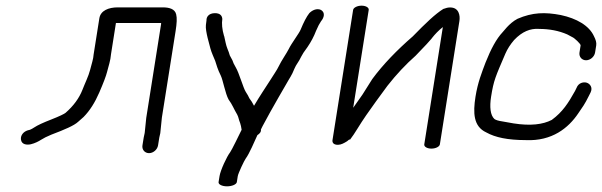

<svg xmlns="http://www.w3.org/2000/svg" viewBox="-20 -509 2124 677"><path d="M537.3 3.5 541.7 -24C542.3 -27.9 543.3 -32.5 544.8 -37.9L545.1 -38.8L550.8 -94.5L599.2 -399.7C603.4 -426.4 604.6 -445.5 601.1 -458.8C596.5 -477.5 576.7 -483 553.9 -483H394.8C363.2 -483 334.6 -471.8 330.3 -444.5L310.3 -318.1L310.2 -317.6C309.2 -300 302.9 -283.8 297.7 -262.4C292.5 -241.3 278.6 -213.2 270.6 -192.1C259 -162.6 239.2 -135.6 211 -111C207.5 -107.9 189.2 -98.7 161.1 -87.8C132.4 -76.6 112.7 -67.7 100.3 -59.4C90.9 -53.2 84.1 -50.5 80.5 -50.1L79.4 -49.9L78.3 -49.6C63 -45 52.2 -32.2 53.8 -17.5C55.9 2.2 76.8 2.4 88.9 -0.4C103 -3.7 116.7 -10.8 124.4 -15.9C133.3 -21.7 145.6 -27.9 161 -34.2C209.9 -52.8 241 -66.1 255.6 -79.6C262 -85.5 268.1 -90.8 273.8 -95.7L274.4 -96.2L274.9 -96.7C296.7 -118.8 314.8 -147.6 330 -182.7C344.9 -217.2 354 -241 357.6 -255.7C362.8 -277.2 369.6 -294.4 371.5 -318.4L388.8 -428H545.2C546.2 -428 546.7 -428 548.1 -427.9C548.1 -427.8 548.1 -426.3 548 -424.1L495.7 -93.5L490.2 -40.2C489 -35.8 487.3 -28.3 486.7 -23.9L482.3 3.5C479.9 18.5 490.4 31 505.5 31C520.5 31 534.9 18.5 537.3 3.5Z M780.5 148C798.1 148 813.8 141.2 815.1 133L818.4 112C820 101.9 841 57.3 846.6 49.7C858.7 34 877.9 -11.4 887.6 -32.6C895.8 -37.6 901.3 -44.3 900 -52.4C908.1 -69.9 915 -80 932.4 -113.1C952.9 -150.7 971.7 -181.3 989.6 -213.1C1000.9 -233.8 1008.5 -242.1 1018 -266.5C1024.5 -282.3 1033 -289.8 1042.3 -309.7C1045.5 -316.5 1052.8 -328 1064.2 -343C1076.8 -361.5 1087 -380.7 1094.5 -400.5C1100.8 -415.4 1106.9 -426.8 1111.9 -434C1122.7 -446.6 1127.7 -464.5 1111.8 -474C1096.5 -481.1 1080.2 -472.3 1070.7 -462.7C1060.6 -449.8 1050.9 -430.8 1040.1 -404.7C1034.7 -391.1 1007.6 -356.2 998.1 -336.1C991.1 -321.9 971.4 -293.7 963.1 -275.8C957.4 -263 941.2 -240.2 932.6 -225.9C917.9 -202.9 895.3 -169.4 875.7 -136C873.5 -139.8 869 -147.4 867.8 -150.2L859.2 -162.6C856.6 -168.8 852.4 -176.2 846.5 -185.2C837.7 -198.8 823.1 -251.9 811.3 -271.4C805.3 -281.3 801.5 -289.7 799.6 -296.2L799.5 -296.5L790.3 -313.5C788.3 -320.7 785.3 -329.6 782 -337C776.4 -350.6 774.7 -364.1 770.4 -382C770.4 -382 770.1 -381.6 770.1 -381.6C770.1 -381.6 770 -382 770 -382C763 -405.7 761.3 -426.1 764 -443C764 -443 763.8 -442 763.8 -442C763.8 -442 763.8 -443 763.8 -443C763 -451 758.6 -463.7 735.2 -462.5C715.9 -461.4 707.5 -449.1 708.1 -437.2C707.6 -433.8 706.8 -427.8 706 -420.8C703.4 -399.4 719.5 -349 721.8 -338.4C726 -322.8 733.6 -307.5 738.7 -294.5L746.1 -271.5C749.1 -262.7 753.1 -253.3 758.4 -242.6C766.4 -226.2 774.2 -179.3 786.1 -157.9C799.6 -139.8 804.1 -125.4 816.6 -104.5C821.8 -94.3 821.1 -88.6 826.8 -75C829.3 -68.5 830.2 -61.4 832 -51.4C824.5 -36 796.3 21.9 791.4 28C779.8 42.9 757.3 91.3 754.1 112L750.7 133C749.4 141.2 762.9 148 780.5 148Z M1225.1 -474 1152.4 -15C1151.3 -8.5 1153.9 1.9 1171.9 1.6C1182.9 1.3 1192.7 -4 1203.9 -11C1206.3 -13.1 1208.3 -14.8 1210 -16C1210 -16 1212.6 -17.6 1212.6 -17.6C1212.6 -17.6 1213.8 -16 1213.8 -16C1222.6 -27.5 1231.4 -40.5 1240.2 -55C1259.5 -86.5 1281.6 -118.3 1305.9 -151.6L1346.2 -206.6C1377.5 -246.5 1410.7 -281.9 1445.5 -312.6C1478.9 -346.7 1496.4 -366.3 1502 -373.1L1502.2 -373.4L1502.5 -374.1C1514.6 -389.4 1526.3 -401.4 1541.5 -413.6L1476 0C1474.7 8.2 1486.1 15 1501.1 15C1516.2 15 1529.7 8.2 1531 0L1599.9 -435C1602.9 -454 1598.5 -482.7 1567.2 -482.7C1559.9 -482.7 1552.4 -481 1544.9 -478C1544.9 -478 1544.4 -477.7 1544.4 -477.7C1544.4 -477.7 1543.9 -478 1543.9 -478C1514 -459.2 1481.8 -428.2 1435.3 -380.6C1380.2 -332.8 1331.1 -282.3 1292.8 -230.5L1258.1 -175.5C1246.5 -159.3 1236 -144.4 1225.4 -129L1280.1 -474C1281.4 -482.2 1270 -489 1255 -489C1239.9 -489 1226.4 -482.2 1225.1 -474Z M2078.3 -324 2082.3 -349C2083.8 -358.9 2080.6 -369.1 2074.5 -381C2057.6 -418.7 2013.2 -444.1 1957.3 -456C1902 -466.6 1857.6 -465.7 1804.7 -442.7C1774.5 -427.1 1752.7 -394.5 1751.9 -395.1C1730.6 -372.4 1711.2 -336.9 1691.9 -288.1C1679 -253.6 1664.7 -218.9 1656.6 -168C1647.6 -111 1649.1 -63 1694.6 -42.1C1726.5 -24.2 1770.8 -15.1 1833.8 -15C1926.9 -10.5 1984.7 -58.6 2018.4 -108.5C2033.7 -130.9 2041.6 -140.8 2056.5 -171.2L2062.4 -183C2071 -200.7 2060.1 -213.7 2049.1 -217.3C2038.4 -220.8 2019.9 -217.7 2012.9 -199.1L2007.5 -188.1C1983.9 -145.8 1964 -114.4 1925.6 -86.2C1894.4 -70 1850.6 -64.5 1790.8 -73.9C1781.7 -75.7 1767.9 -78 1751.3 -80.9C1736.8 -82.9 1727.8 -86.1 1723.3 -89.4C1708.8 -102.8 1705.9 -132.2 1711.6 -168C1720.9 -226.8 1727 -237.9 1761.9 -319.7C1769.2 -336.4 1779.5 -352.4 1792.7 -367.8C1821.2 -398 1850.3 -409.1 1879.7 -407.1L1880.4 -407H1881.1C1917.3 -407 1950.5 -400.6 1980.3 -387.6C1985.3 -384.9 1991 -381.9 1997.4 -378.4C2005.3 -375.5 2028 -353.9 2027.3 -349L2023.3 -324C2020.9 -309 2031.4 -296.5 2046.5 -296.5C2061.5 -296.5 2075.9 -309 2078.3 -324Z"/></svg>

Font: MewTooHand
Style: BdIta
Weight: 400
Designer: Mew Too, Robert Jablonski
Version: Version 0.77